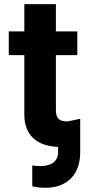

<svg xmlns="http://www.w3.org/2000/svg" viewBox="-20 -696 432 920"><path d="M96.6 -545.5V-676.1H247.9V-545.5H350.5V-431.8H247.9V-167.6Q247.9 -152 251.6 -141.7Q255.3 -131.4 262.1 -125.4Q268.8 -119.3 278.2 -116.8Q287.6 -114.3 299 -114.3Q300.8 -114.3 302.9 -114.3Q305 -114.3 306.8 -114.7L364.3 -126.8V33.4Q364.3 74.6 352.6 106.2Q340.9 137.8 319.1 159.6Q297.2 181.5 266.7 192.6Q236.2 203.8 198.2 203.8Q180.8 203.8 165.7 202.2Q150.6 200.6 134.6 196.7V96.9Q143.1 98 152.2 98.9Q161.2 99.8 172.6 99.8Q187.1 99.8 202.2 97.1Q217.3 94.5 229.8 87Q242.2 79.5 250.2 66.6Q258.2 53.6 258.2 33.4V7.8Q221.2 6.7 191.2 -3.6Q161.2 -13.8 140.1 -33.4Q119 -52.9 107.6 -81.5Q96.2 -110.1 96.6 -147.7V-431.8H22V-545.5Z"/></svg>

Font: Cannonade
Style: Bold
Weight: 700
Designer: Rasmus Andersson
Foundry: rsms
Version: Version 3.012;git-f93a4a705